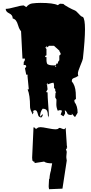

<svg xmlns="http://www.w3.org/2000/svg" viewBox="-20 -760 639 1348"><path d="M448.7 306.2 445.8 336.9V347.2Q448.7 366.2 448.7 367.2L418.5 564.5L324.7 568.4Q321.8 557.1 321.8 547.1Q321.8 537.1 323.2 519.8Q324.7 502.4 324.7 494.1L327.6 496.6Q327.6 469.2 338.4 434.1L337.4 435.1L346.2 386.7Q304.2 386.7 289.6 374.5L223.1 384.8Q223.1 375.5 219.2 373.5L216.3 375.5L207.5 367.2Q205.6 352.5 205.6 347.2Q205.6 347.2 215.3 133.8Q223.6 133.8 231.9 145Q234.9 145 242.4 138.9Q250 132.8 264.2 132.8Q278.3 132.8 315.4 140.4Q352.5 147.9 368.4 147.9Q384.3 147.9 389.2 142.8Q394 137.7 400.9 137.7L424.3 146.5H433.1L440.9 136.2L448.7 252V258.3Q448.7 259.3 451.7 275.4H448.7V284.2L442.9 286.6ZM405.8 44.4 415 18.6 409.2 13.7H396.5Q396.5 14.6 385.7 17.6Q375.5 -4.4 375.5 -27.1Q375.5 -49.8 376.5 -61L367.7 -76.2L370.1 -112.8L372.6 -107.9L374 -111.3L367.7 -122.1V-132.8L358.9 -144.5L359.9 -155.8Q359.9 -165.5 356 -179.2Q345.7 -179.2 331.3 -173.6Q316.9 -168 314 -167V-178.2L306.2 -167H310.1L314 -132.8L303.7 -113.8L314 -111.3Q314 -81.1 318.6 -23.7Q323.2 33.7 323.2 63.5L315.9 49.3L314.9 46.9L315.9 48.3Q315.9 26.4 308.3 14.9Q300.8 3.4 279.3 3.4Q261.2 25.9 261.2 59.6Q277.3 44.9 279.3 39.6V53.2L270.5 64.5Q252.9 64.5 251 49.3Q251 51.3 252 54.7Q252.9 58.1 252.9 59.6Q249 54.2 246.1 42Q243.2 29.8 238.8 21.7Q234.4 13.7 225.6 13.7Q210 13.7 210 32.2Q210.4 28.8 213.4 25.4Q216.3 22 217.8 22L209 43.5Q206.5 36.1 201.7 26.4Q190.9 5.9 190.9 -11.2Q190.9 -92.8 173.8 -132.8H182.1L173.3 -224.6L173.8 -235.8H164.1L155.3 -280.3L164.1 -291.5Q164.1 -304.2 152.3 -304.2L146 -302.7L147 -325.7Q155.3 -332 155.3 -348.6H137.7L127.9 -540.5Q115.2 -554.7 107.9 -579.8Q100.6 -605 91.8 -616Q83 -627 69.3 -630.4Q69.3 -654.8 44.7 -666.3Q20 -677.7 20 -697.8Q42 -697.8 83.7 -709.7Q125.5 -721.7 147 -721.7L164.1 -710Q182.6 -732.4 205.1 -735.8Q235.4 -739.7 262.7 -739.7Q355 -739.7 385.7 -723.6L400.9 -733.9L425.3 -732.4Q431.2 -724.6 460.7 -708.5Q490.2 -692.4 502.4 -688.2Q514.6 -684.1 533.2 -662.6Q551.8 -641.1 562 -641.1Q576.7 -626.5 576.7 -554.4Q576.7 -482.4 562 -348.6Q561 -339.4 543.9 -298.8Q526.9 -258.3 526.9 -244.6Q526.9 -231 530.3 -225.6L522.5 -224.1Q517.6 -218.3 507.1 -215.3Q496.6 -212.4 490.2 -207.3Q483.9 -202.1 483.9 -189Q508.3 -160.6 511.7 -110.4Q513.2 -92.8 513.2 -64.9L502 -57.6L503.4 -43.5Q524.9 -15.6 524.9 31.7L507.8 60.5L503.4 59.6L483.9 37.1V47.4Q456.5 47.4 453.1 37.1Q448.2 22 435.1 13.7L437 34.2Q437 38.6 431.6 46.6Q426.3 54.7 425.3 56.6ZM375.5 -313.5H385.7Q385.7 -326.7 396.5 -336.9V-371.1Q400.4 -371.1 403.1 -374.8Q405.8 -378.4 405.8 -382.6Q405.8 -386.7 401.1 -393.3Q396.5 -399.9 396.5 -404.8L358.9 -438.5H323.2L314 -427.7L306.2 -438.5V-427.7H296.9L306.2 -415.5V-371.1Q296.9 -371.1 296.9 -359.4H306.2Q306.2 -356.4 306.2 -346.9Q306.2 -337.4 306.4 -331.5Q306.6 -325.7 308.8 -318.1Q311 -310.5 315.9 -307.9Q320.8 -305.2 329.3 -303.2Q337.9 -301.3 357.2 -300.8Q376.5 -300.3 375.5 -313.5ZM375.5 -291.5 367.7 -302.7V-291.5ZM323.2 63.5Q324.2 64.5 324.2 65.4Q324.2 66.4 323.2 67.4ZM314.9 46.9Q314 46.9 314 44.4Z"/></svg>

Font: Butcherman
Style: Regular
Weight: 400
Version: Version 001.003